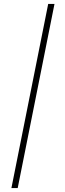

<svg xmlns="http://www.w3.org/2000/svg" viewBox="-20 -762 328 976"><path d="M225 -742H257L70 194H38Z"/></svg>

Font: Montserrat Alternates ExLight
Style: Italic
Weight: 275
Italic angle: -11.3°
Designer: Julieta Ulanovsky
Foundry: Julieta Ulanovsky
Version: Version 7.200